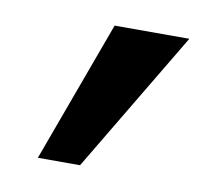

<svg xmlns="http://www.w3.org/2000/svg" viewBox="-45 -744 390 372"><g transform="rotate(10 150.0 -558.0)"><path d="M51 -419 153 -697H300L134 -419Z"/></g></svg>

Font: Hanken Grotesk
Style: Bold Italic
Weight: 700
Italic angle: -8°
Designer: Alfredo Marco Pradil
Foundry: Hanken Design Co.
Version: Version 3.013